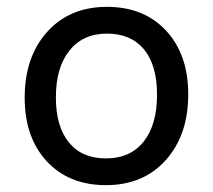

<svg xmlns="http://www.w3.org/2000/svg" viewBox="-20 -530 621 560"><path d="M289 10Q181 10 116.5 -59.5Q52 -129 52 -245Q52 -364 117.5 -437Q183 -510 292 -510Q400 -510 464.5 -440.5Q529 -371 529 -255Q529 -136 463.5 -63Q398 10 289 10ZM289 -68Q360 -68 399 -117Q438 -166 438 -254Q438 -340 400 -386Q362 -432 292 -432Q222 -432 182.5 -382.5Q143 -333 143 -246Q143 -161 181 -114.5Q219 -68 289 -68Z"/></svg>

Font: Solway
Style: Regular
Weight: 400
Designer: Mariya V. Pigoulevskaya
Foundry: The Northern Block Ltd.
Version: Version 1.000;hotconv 1.0.109;makeotfexe 2.5.65596